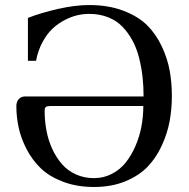

<svg xmlns="http://www.w3.org/2000/svg" viewBox="-20 -727 750 762"><path d="M44.9 -306.2Q44.9 -322.8 54.4 -333.5Q64 -344.2 80.1 -344.2H549.8Q549.8 -384.8 545.7 -422.1Q541.5 -459.5 532 -497.3Q522.5 -535.2 505.9 -565.9Q489.3 -596.7 466.1 -620.8Q442.9 -645 409.2 -658.4Q375.5 -671.9 334 -671.9Q311 -671.9 287.1 -666.5Q263.2 -661.1 236.8 -647.5Q210.4 -633.8 188.5 -613.3Q166.5 -592.8 148.7 -559.8Q130.9 -526.9 123 -485.8H90.8V-655.8Q141.1 -675.8 209.5 -691.4Q277.8 -707 334 -707Q410.2 -707 469.2 -684.6Q528.3 -662.1 564 -626.7Q599.6 -591.3 622.3 -542.5Q645 -493.7 653.6 -446Q662.1 -398.4 662.1 -346.2Q662.1 -294.9 653.3 -246.6Q644.5 -198.2 622.3 -149.7Q600.1 -101.1 565.9 -65.4Q531.7 -29.8 477.1 -7.3Q422.4 15.1 353 15.1Q285.2 15.1 230.5 -5.6Q175.8 -26.4 141.8 -59.1Q107.9 -91.8 85.4 -135.3Q63 -178.7 54 -220.9Q44.9 -263.2 44.9 -306.2ZM157.2 -287.1Q157.2 -246.1 164.6 -207.8Q171.9 -169.4 187.7 -135.3Q203.6 -101.1 226.1 -75.4Q248.5 -49.8 281.2 -34.9Q314 -20 353 -20Q391.1 -20 423.8 -36.9Q456.5 -53.7 479 -82Q501.5 -110.4 517.6 -147.5Q533.7 -184.6 541.3 -224.9Q548.8 -265.1 548.8 -306.2H178.2Q167 -306.2 162.1 -302.5Q157.2 -298.8 157.2 -287.1Z"/></svg>

Font: Heuristica
Style: Regular
Weight: 400
Version: Version 1.0.2